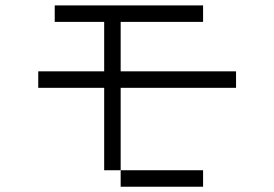

<svg xmlns="http://www.w3.org/2000/svg" viewBox="-20 -708 1040 728"><path d="M750 0V-62.5H437.5V0ZM875 -375V-437.5H437.5V-625H750V-687.5H187.5V-625H375V-437.5H125V-375H375V-62.5H437.5V-375Z"/></svg>

Font: CalcUnifontExMono
Style: Regular
Weight: 500
Version: Version 15.0.06